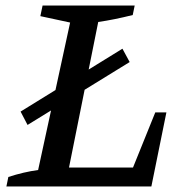

<svg xmlns="http://www.w3.org/2000/svg" viewBox="-20 -670 667 690"><path d="M538 -266H578L524 0H3L10 -34Q65 -52 117 -59L232 -589L125 -612L133 -650H464L457 -616Q389 -599 333 -591L228 -68H458ZM79 -221 54 -269 420 -495 446 -447Z"/></svg>

Font: Piazzolla SC Medium
Style: Italic
Weight: 500
Italic angle: -11.3°
Designer: Juan Pablo del Peral
Foundry: Huerta Tipografica
Version: Version 1.330